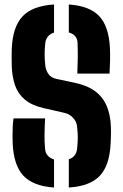

<svg xmlns="http://www.w3.org/2000/svg" viewBox="-20 -829 548 858"><path d="M221.5 9Q127 2.5 83.8 -44.5Q40.5 -91.5 36.5 -191Q36 -207 36 -226.2Q36 -245.5 37 -264.8Q38 -284 40.5 -300H181.5Q179.5 -263.5 179 -228Q178.5 -192.5 181.5 -163Q183 -145.5 193.2 -133.8Q203.5 -122 221.5 -116.5ZM287.5 9V-117Q303.5 -122.5 313 -134.2Q322.5 -146 324.5 -163Q326.5 -180 327.2 -196.8Q328 -213.5 327.2 -230.2Q326.5 -247 324.5 -264Q322.5 -285 306.5 -302.5Q290.5 -320 266.5 -325L174.5 -346Q122 -358 91.5 -383.5Q61 -409 47.5 -447Q34 -485 32.5 -535Q32 -557 32 -574.2Q32 -591.5 32.5 -610Q36.5 -709 80.8 -756Q125 -803 221.5 -809V-683.5Q204.5 -678 194.8 -666.5Q185 -655 182.5 -638Q179.5 -612.5 179.5 -586.5Q179.5 -560.5 182.5 -535Q185 -515 196.5 -498.2Q208 -481.5 233.5 -476L314.5 -459Q371 -447 405.8 -420.8Q440.5 -394.5 457 -355Q473.5 -315.5 475.5 -264Q476 -252.5 476 -240Q476 -227.5 475.5 -215Q475 -202.5 474.5 -191Q470.5 -91.5 426.8 -44.2Q383 3 287.5 9ZM325.5 -500Q327 -534.5 327.5 -569Q328 -603.5 326.5 -638Q326 -655.5 316 -667.2Q306 -679 287.5 -684V-809Q381.5 -802.5 424.5 -755.8Q467.5 -709 471.5 -610Q472.5 -588.5 471.8 -557.5Q471 -526.5 469.5 -500Z"/></svg>

Font: Big Shoulders Stencil Text Thin Black
Style: Regular
Weight: 900
Version: Version 2.001